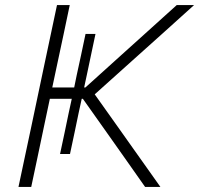

<svg xmlns="http://www.w3.org/2000/svg" viewBox="-20 -733 781 753"><path d="M52.5 0Q65 -59.5 77 -115.5Q89 -171.5 103 -237.5L152.5 -472.5Q167 -540 178.8 -596.5Q190.5 -653 203.5 -713H253.5Q241 -653 229 -596.5Q217 -540 202.5 -472.5L185 -390H271L281 -439Q289 -474.5 297.5 -515Q306 -555.5 315.5 -600H354.5Q345 -555.5 336.5 -515Q328 -474.5 320.5 -439L310 -390H315L459 -520Q508.5 -564.5 558 -609.2Q607.5 -654 673 -713H741Q677.5 -655.5 617 -601.2Q556.5 -547 498 -494.5L351.5 -363L448.5 -226.5Q474 -190.5 503 -149.5Q532 -108.5 559.8 -69.5Q587.5 -30.5 609 0H549Q511 -54 477.8 -101.2Q444.5 -148.5 413 -193L305 -345.5H300.5L288.5 -290.5Q281.5 -256.5 272.8 -215Q264 -173.5 254.5 -129H215.5Q225 -173.5 233.8 -215Q242.5 -256.5 249.5 -290.5L261.5 -345.5H175.5L152.5 -237Q139 -171.5 127 -115.5Q115 -59.5 102.5 0Z"/></svg>

Font: Commissioner ExtraLight
Style: Italic
Weight: 200
Italic angle: -12°
Designer: Kostas Bartsokas
Foundry: Kostas Bartsokas
Version: Version 1.000; ttfautohint (v1.8.3)